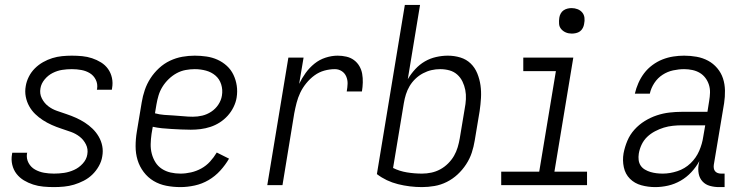

<svg xmlns="http://www.w3.org/2000/svg" viewBox="-20 -755 3040 783"><path d="M200 8Q178 8 156.5 6Q135 4 115 -2.5Q95 -9 77.5 -19.5Q60 -30 47.5 -46Q35 -62 30 -83Q25 -104 29 -126L30 -132H91L90 -129Q87 -108 96.5 -90.5Q106 -73 123 -63.5Q140 -54 159.5 -50.5Q179 -47 200 -47Q221 -47 241.5 -50Q262 -53 282 -62Q302 -71 317.5 -88Q333 -105 336 -125Q340 -147 330.5 -166Q321 -185 305 -197.5Q289 -210 269.5 -217Q250 -224 230 -230.5Q210 -237 191 -245.5Q172 -254 155 -265Q138 -276 123.5 -290Q109 -304 99 -322Q89 -340 85 -361Q81 -382 85 -404Q88 -423 97.5 -442Q107 -461 122 -476Q137 -491 155.5 -501.5Q174 -512 193.5 -518Q213 -524 233 -526Q253 -528 273 -528Q294 -528 315 -526Q336 -524 355.5 -517.5Q375 -511 392 -500.5Q409 -490 420.5 -474Q432 -458 436.5 -437.5Q441 -417 437 -395L436 -389H375L376 -393Q379 -413 370.5 -430Q362 -447 346.5 -456.5Q331 -466 312 -469.5Q293 -473 273 -473Q253 -473 233.5 -470Q214 -467 195 -457.5Q176 -448 162 -431Q148 -414 145 -395Q141 -373 150.5 -354Q160 -335 176 -322.5Q192 -310 212 -303Q232 -296 251.5 -289.5Q271 -283 290 -274.5Q309 -266 326 -255Q343 -244 357.5 -230Q372 -216 382.5 -198Q393 -180 397 -159.5Q401 -139 397 -117Q394 -97 383 -77.5Q372 -58 356.5 -43Q341 -28 321.5 -18Q302 -8 282 -2Q262 4 241 6Q220 8 200 8Z M716 8Q686 8 658 2.5Q630 -3 606.5 -17Q583 -31 566 -53.5Q549 -76 541 -102.5Q533 -129 533 -158.5Q533 -188 538 -218L558 -338Q562 -363 570.5 -388Q579 -413 593.5 -435.5Q608 -458 628.5 -477Q649 -496 673.5 -507.5Q698 -519 723.5 -523.5Q749 -528 774 -528Q798 -528 822 -524.5Q846 -521 867 -511.5Q888 -502 905 -486.5Q922 -471 932 -450Q942 -429 945.5 -405.5Q949 -382 945 -357Q942 -338 932.5 -318.5Q923 -299 908.5 -283Q894 -267 876 -255.5Q858 -244 838 -237.5Q818 -231 798 -228.5Q778 -226 758 -226Q738 -226 718.5 -227Q699 -228 679.5 -229Q660 -230 640.5 -232Q621 -234 603 -238L598 -209Q595 -188 594.5 -167.5Q594 -147 599 -128Q604 -109 614 -93Q624 -77 640 -66.5Q656 -56 675.5 -51.5Q695 -47 716 -47Q737 -47 759 -52Q781 -57 801 -68Q821 -79 836.5 -96Q852 -113 864 -133L914 -108Q899 -82 878 -59Q857 -36 830.5 -20.5Q804 -5 774 1.5Q744 8 716 8ZM767 -279Q786 -279 805 -283.5Q824 -288 841.5 -299.5Q859 -311 870.5 -328.5Q882 -346 885 -365Q889 -389 882 -411Q875 -433 858.5 -447Q842 -461 820 -467Q798 -473 774 -473Q756 -473 737 -469.5Q718 -466 700.5 -456.5Q683 -447 668 -432.5Q653 -418 642.5 -401Q632 -384 626.5 -365.5Q621 -347 618 -329L612 -293Q630 -288 649.5 -286.5Q669 -285 689 -284Q709 -283 728 -281Q747 -279 767 -279Z M1070 0 1156 -520H1218L1200 -413Q1211 -436 1226.5 -457.5Q1242 -479 1262.5 -495.5Q1283 -512 1308 -520Q1333 -528 1357 -528Q1375 -528 1392.5 -524Q1410 -520 1423.5 -510Q1437 -500 1445.5 -485.5Q1454 -471 1457 -454Q1460 -437 1459.5 -418.5Q1459 -400 1456 -382H1394Q1397 -398 1397.5 -413.5Q1398 -429 1392 -443Q1386 -457 1373.5 -465Q1361 -473 1346 -473Q1324 -473 1302.5 -467Q1281 -461 1262.5 -447.5Q1244 -434 1229 -415.5Q1214 -397 1204.5 -377Q1195 -357 1189.5 -335.5Q1184 -314 1180 -293L1132 0Z M1701 8Q1651 8 1603 -4Q1555 -16 1517 -45L1631 -735H1693L1643 -432Q1656 -454 1673.5 -473Q1691 -492 1712.5 -504.5Q1734 -517 1758.5 -522.5Q1783 -528 1806 -528Q1833 -528 1857.5 -520.5Q1882 -513 1899.5 -496Q1917 -479 1926.5 -455.5Q1936 -432 1939.5 -407Q1943 -382 1941.5 -355.5Q1940 -329 1936 -302L1916 -182Q1912 -157 1904 -132.5Q1896 -108 1881 -85Q1866 -62 1846 -43.5Q1826 -25 1802 -13Q1778 -1 1752 3.5Q1726 8 1701 8ZM1701 -47Q1720 -47 1739 -51Q1758 -55 1775.5 -64.5Q1793 -74 1807.5 -88.5Q1822 -103 1831.5 -119.5Q1841 -136 1846.5 -154.5Q1852 -173 1855 -191L1875 -311Q1879 -331 1880 -350.5Q1881 -370 1877.5 -388Q1874 -406 1866 -422.5Q1858 -439 1844.5 -451Q1831 -463 1813 -468Q1795 -473 1775 -473Q1757 -473 1739.5 -469Q1722 -465 1705 -456Q1688 -447 1674 -433.5Q1660 -420 1650.5 -404Q1641 -388 1635.5 -370.5Q1630 -353 1627 -335L1583 -70Q1609 -57 1639.5 -52Q1670 -47 1701 -47Z M2024 0V-55H2179L2247 -465H2114V-520H2318L2241 -55H2374V0ZM2312 -618Q2299 -618 2288 -622.5Q2277 -627 2269 -636Q2261 -645 2260 -657.5Q2259 -670 2261 -683Q2262 -691 2266.5 -699.5Q2271 -708 2278.5 -713Q2286 -718 2294.5 -720Q2303 -722 2311 -722Q2324 -722 2335.5 -717.5Q2347 -713 2354.5 -704Q2362 -695 2363.5 -682.5Q2365 -670 2362 -657Q2361 -649 2356.5 -640.5Q2352 -632 2345 -627Q2338 -622 2329 -620Q2320 -618 2312 -618Z M2652 8Q2623 8 2595.5 0.5Q2568 -7 2549 -26Q2530 -45 2524 -73Q2518 -101 2523 -130Q2528 -156 2538.5 -181Q2549 -206 2567.5 -226.5Q2586 -247 2609.5 -261.5Q2633 -276 2658.5 -284.5Q2684 -293 2710 -296Q2736 -299 2761 -299H2865L2872 -343Q2875 -360 2875.5 -377Q2876 -394 2871 -409.5Q2866 -425 2856.5 -437.5Q2847 -450 2833.5 -458Q2820 -466 2803.5 -469.5Q2787 -473 2770 -473Q2748 -473 2725 -468Q2702 -463 2682 -450Q2662 -437 2648.5 -416.5Q2635 -396 2630 -373H2569Q2574 -395 2583.5 -416.5Q2593 -438 2607 -456.5Q2621 -475 2640.5 -489.5Q2660 -504 2681.5 -512.5Q2703 -521 2725.5 -524.5Q2748 -528 2770 -528Q2796 -528 2821 -523.5Q2846 -519 2867.5 -507.5Q2889 -496 2905 -477Q2921 -458 2928.5 -435Q2936 -412 2936.5 -386Q2937 -360 2933 -334L2891 -83Q2890 -76 2891 -69Q2892 -62 2896 -57Q2900 -52 2906.5 -49.5Q2913 -47 2921 -47H2935V8H2912Q2893 8 2875 3Q2857 -2 2845 -15Q2833 -28 2829.5 -46Q2826 -64 2829 -83L2832 -98Q2819 -74 2799.5 -53Q2780 -32 2755.5 -18Q2731 -4 2704.5 2Q2678 8 2652 8ZM2683 -47Q2712 -47 2742.5 -57Q2773 -67 2796 -89Q2819 -111 2831.5 -140Q2844 -169 2848 -198L2856 -244H2762Q2743 -244 2724 -242Q2705 -240 2687 -234.5Q2669 -229 2651 -219.5Q2633 -210 2619 -196.5Q2605 -183 2596.5 -165Q2588 -147 2585 -128Q2583 -115 2584.5 -102.5Q2586 -90 2592.5 -80Q2599 -70 2610 -63.5Q2621 -57 2633 -53.5Q2645 -50 2657.5 -48.5Q2670 -47 2683 -47Z"/></svg>

Font: Iosevka SS18 Light
Style: Italic
Weight: 300
Italic angle: -9°
Monospace: yes
Designer: Belleve Invis
Foundry: Belleve Invis
Version: Version 25.1.1; ttfautohint (v1.8.4)